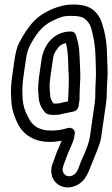

<svg xmlns="http://www.w3.org/2000/svg" viewBox="-20 -579 495 847"><path d="M278 -14C256 -7 232 -3 207 -3C153 -3 122 -23 104 -63C104 -64 103 -65 103 -65C90 -88 82 -113 80 -142L79 -165C78 -185 79 -211 84 -245L94 -315C98 -344 105 -363 109 -372C135 -423 164 -465 211 -487C246 -503 257 -509 295 -509C309 -509 322 -508 335 -505C358 -500 378 -474 383 -452L389 -428C396 -397 400 -368 401 -337C402 -284 405 -260 402 -215C399 -180 403 -158 397 -117L376 28C373 48 361 82 339 129C330 149 324 182 304 193C283 205 265 196 258 180C251 165 265 140 271 120C280 93 304 48 307 28L310 10C312 -5 299 -15 288 -15H286C283 -15 280 -15 278 -14ZM252 42C249 50 244 61 238 75C229 94 223 114 216 133C179 212 251 275 323 236C358 217 369 183 385 143C404 95 422 57 426 28L447 -117C453 -157 450 -183 453 -218C457 -266 453 -291 452 -345C451 -379 447 -412 439 -446L432 -470C427 -489 418 -508 404 -523C381 -549 350 -559 302 -559C284 -559 268 -557 252 -553C209 -542 160 -518 130 -486C104 -459 83 -426 64 -389C54 -370 49 -346 44 -315L34 -245C29 -209 27 -179 29 -155L30 -133C32 -98 42 -67 57 -36C84 18 132 47 200 47C218 47 233 45 252 42ZM163 -315 153 -245C150 -223 148 -201 148 -181C148 -174 150 -168 150 -160C151 -126 159 -107 179 -83C186 -75 200 -72 214 -72L240 -73C243 -73 248 -75 251 -76C255 -77 274 -81 304 -87C317 -89 326 -102 327 -112L330 -134C330 -135 331 -136 331 -137V-155C332 -175 331 -181 333 -209C336 -245 333 -273 332 -307C331 -349 328 -382 321 -403L315 -424C312 -434 303 -440 294 -440H291C224 -440 174 -389 163 -315ZM241 -123 221 -122C219 -122 218 -122 216 -123C198 -145 202 -161 199 -190C198 -206 200 -225 203 -245L213 -315C217 -342 218 -338 224 -351C228 -357 236 -367 239 -372C248 -381 257 -386 271 -389C276 -368 280 -345 281 -299C281 -282 282 -266 283 -250C285 -220 282 -177 281 -149L280 -132C262 -128 250 -126 241 -123Z"/></svg>

Font: AppleStorm
Style: XbdOutIta
Weight: 800
Foundry: Cannot Into Space Fonts
Version: Version 1.01